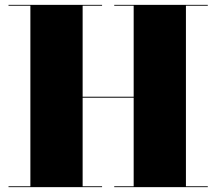

<svg xmlns="http://www.w3.org/2000/svg" viewBox="-20 -770 890 790"><path d="M835 -750V-746.5H745V-3.5H835V0H450V-3.5H530V-368H320V-3.5H400V0H15V-3.5H105V-746.5H15V-750H400V-746.5H320V-372H530V-746.5H450V-750Z"/></svg>

Font: Bodoni Moda 48pt Black
Style: Regular
Weight: 900
Designer: Owen Earl
Foundry: indestructible type
Version: Version 2.004